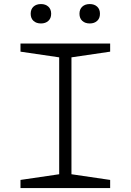

<svg xmlns="http://www.w3.org/2000/svg" viewBox="-20 -950 660 970"><path d="M83.5 -41 294.5 -72 279 -40V-690L294.5 -658L83.5 -689V-730H536.5V-689L325.5 -658L341 -690V-40L325.5 -72L536.5 -41V0H83.5ZM135 -880.5Q135 -903.5 149.2 -916.5Q163.5 -929.5 187 -929.5Q210 -929.5 224.2 -916.5Q238.5 -903.5 238.5 -880.5Q238.5 -857.5 224.2 -844.5Q210 -831.5 187 -831.5Q163.5 -831.5 149.2 -844.5Q135 -857.5 135 -880.5ZM381.5 -880.5Q381.5 -903.5 395.8 -916.5Q410 -929.5 433.5 -929.5Q456.5 -929.5 470.8 -916.5Q485 -903.5 485 -880.5Q485 -857.5 470.8 -844.5Q456.5 -831.5 433.5 -831.5Q410 -831.5 395.8 -844.5Q381.5 -857.5 381.5 -880.5Z"/></svg>

Font: Monaspace Xenon Var
Style: Regular
Weight: 400
Designer: Riley Cran and the Lettermatic Team
Version: Version 1.000 (Monaspace Xenon Var)